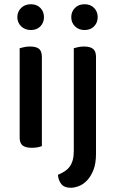

<svg xmlns="http://www.w3.org/2000/svg" viewBox="-20 -693 547 908"><path d="M178 -2Q171 1 158.5 3.5Q146 6 130 6Q101 6 87 -5Q73 -16 73 -42V-465Q81 -467 93.5 -470Q106 -473 122 -473Q151 -473 164.5 -462Q178 -451 178 -424ZM62 -612Q62 -638 80 -655.5Q98 -673 126 -673Q154 -673 171 -655.5Q188 -638 188 -612Q188 -586 171 -568.5Q154 -551 126 -551Q98 -551 80 -568.5Q62 -586 62 -612ZM434 35Q434 80 422 110.5Q410 141 392 160Q374 179 353 187Q332 195 314 195Q284 195 270 177.5Q256 160 254 134Q272 126 286 117Q300 108 309.5 95Q319 82 324 64Q329 46 329 20V-465Q336 -467 349 -470Q362 -473 377 -473Q406 -473 420 -462Q434 -451 434 -424ZM317 -612Q317 -638 334.5 -655.5Q352 -673 380 -673Q408 -673 425 -655.5Q442 -638 442 -612Q442 -586 425 -568.5Q408 -551 380 -551Q352 -551 334.5 -568.5Q317 -586 317 -612Z"/></svg>

Font: Baloo Chettan 2 Medium
Style: Regular
Weight: 500
Designer: Maithili Shingre, Unnati Kotecha and Ek Type
Foundry: Ek Type
Version: Version 1.640;hotconv 1.0.111;makeotfexe 2.5.65597; ttfautoh